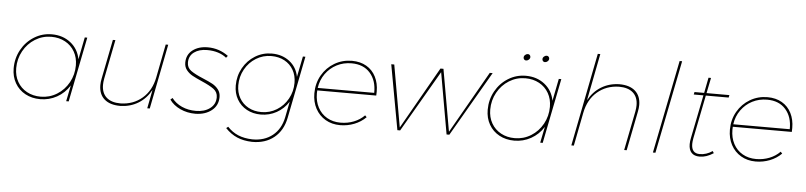

<svg xmlns="http://www.w3.org/2000/svg" viewBox="-50 -1036 6397 1524"><g transform="rotate(5 3148.0 -274.5)"><path d="M51 -224Q51 -305 88.5 -372.5Q126 -440 190 -479.5Q254 -519 330 -519Q418 -519 480 -470Q542 -421 557 -340L592 -517H612L509 0H489L515 -128Q476 -66 414.5 -32Q353 2 282 2Q215 2 162.5 -26.5Q110 -55 80.5 -106.5Q51 -158 51 -224ZM541 -290Q541 -351 514 -398.5Q487 -446 438.5 -472.5Q390 -499 328 -499Q258 -499 199 -462.5Q140 -426 105.5 -363.5Q71 -301 71 -227Q71 -166 98 -118.5Q125 -71 173.5 -44.5Q222 -18 284 -18Q354 -18 413 -54.5Q472 -91 506.5 -153.5Q541 -216 541 -290Z M748 -151Q748 -176 754 -204L816 -517H836L774 -204Q769 -176 769 -155Q769 -90 808 -55Q847 -20 920 -20Q1021 -22 1092.5 -83Q1164 -144 1185 -251L1237 -517H1257L1155 0H1135L1164 -149Q1126 -79 1063 -40.5Q1000 -2 920 0Q837 0 792.5 -39.5Q748 -79 748 -151Z M1312 -85 1328 -99Q1359 -58 1409 -35.5Q1459 -13 1521 -13Q1589 -13 1633 -46Q1677 -79 1677 -135Q1677 -176 1644.5 -200Q1612 -224 1547 -252Q1499 -273 1471 -288.5Q1443 -304 1423.5 -328.5Q1404 -353 1404 -387Q1404 -451 1451.5 -487.5Q1499 -524 1572 -524Q1663 -524 1736 -470L1723 -454Q1696 -477 1656.5 -489.5Q1617 -502 1569 -502Q1505 -502 1465 -472.5Q1425 -443 1425 -390Q1425 -349 1457.5 -325.5Q1490 -302 1555 -275Q1603 -255 1631.5 -239.5Q1660 -224 1679.5 -199Q1699 -174 1699 -139Q1699 -71 1648 -31Q1597 9 1519 10Q1453 10 1398 -15.5Q1343 -41 1312 -85Z M1773 102 1788 90Q1826 131 1874 151Q1922 171 1986 173Q2083 174 2148 122Q2213 70 2232 -24L2257 -151Q2220 -93 2162 -61Q2104 -29 2037 -29Q1974 -29 1924.5 -56Q1875 -83 1847 -131.5Q1819 -180 1819 -242Q1819 -318 1854.5 -381.5Q1890 -445 1950.5 -482Q2011 -519 2083 -519Q2166 -519 2224.5 -473.5Q2283 -428 2297 -352L2330 -517H2350L2252 -22Q2232 80 2162 137Q2092 194 1986 193Q1918 191 1867 169Q1816 147 1773 102ZM2282 -303Q2282 -361 2256.5 -405.5Q2231 -450 2185.5 -474.5Q2140 -499 2081 -499Q2015 -499 1959.5 -465Q1904 -431 1871.5 -372.5Q1839 -314 1839 -245Q1839 -188 1864.5 -143.5Q1890 -99 1935.5 -74Q1981 -49 2040 -49Q2106 -49 2161.5 -83Q2217 -117 2249.5 -175.5Q2282 -234 2282 -303Z M2467 -259Q2466 -251 2466 -235Q2466 -172 2492 -123Q2518 -74 2565 -47Q2612 -20 2673 -20Q2729 -20 2778.5 -39.5Q2828 -59 2863 -95L2876 -81Q2837 -42 2783.5 -21Q2730 0 2671 0Q2605 0 2554 -30Q2503 -60 2474.5 -113Q2446 -166 2446 -234Q2446 -314 2483 -378.5Q2520 -443 2583 -480Q2646 -517 2722 -517Q2788 -517 2837 -488.5Q2886 -460 2912 -408.5Q2938 -357 2938 -291Q2938 -270 2937 -259ZM2469 -279H2919Q2921 -377 2868 -437Q2815 -497 2720 -497Q2656 -497 2602.5 -469.5Q2549 -442 2513.5 -392.5Q2478 -343 2469 -279Z M3842 -517 3542 0H3520L3434 -489L3150 0H3128L3034 -517H3058L3145 -23L3426 -517H3450L3537 -23L3819 -517Z M4129 -670Q4129 -658 4119 -649Q4109 -640 4097 -640Q4088 -640 4082 -646.5Q4076 -653 4076 -662Q4076 -674 4086 -683Q4096 -692 4108 -692Q4117 -692 4123 -685.5Q4129 -679 4129 -670ZM4279 -670Q4279 -658 4269 -649Q4259 -640 4247 -640Q4238 -640 4232 -646.5Q4226 -653 4226 -662Q4226 -674 4236 -683Q4246 -692 4258 -692Q4267 -692 4273 -685.5Q4279 -679 4279 -670ZM3828 -224Q3828 -305 3865.5 -372.5Q3903 -440 3967 -479.5Q4031 -519 4107 -519Q4195 -519 4257 -470Q4319 -421 4334 -340L4369 -517H4389L4286 0H4266L4292 -128Q4253 -66 4191.5 -32Q4130 2 4059 2Q3992 2 3939.5 -26.5Q3887 -55 3857.5 -106.5Q3828 -158 3828 -224ZM4318 -290Q4318 -351 4291 -398.5Q4264 -446 4215.5 -472.5Q4167 -499 4105 -499Q4035 -499 3976 -462.5Q3917 -426 3882.5 -363.5Q3848 -301 3848 -227Q3848 -166 3875 -118.5Q3902 -71 3950.5 -44.5Q3999 -18 4061 -18Q4131 -18 4190 -54.5Q4249 -91 4283.5 -153.5Q4318 -216 4318 -290Z M5023 -366Q5023 -342 5017 -313L4955 0H4935L4997 -313Q5002 -341 5002 -362Q5002 -427 4963 -462Q4924 -497 4851 -497Q4750 -495 4678.5 -434Q4607 -373 4586 -266L4534 0H4514L4660 -742H4680L4607 -368Q4645 -438 4708 -476.5Q4771 -515 4851 -517Q4934 -517 4978.5 -477.5Q5023 -438 5023 -366Z M5332 -742 5184 0H5164L5312 -742Z M5474 -141Q5469 -113 5469 -95Q5469 -20 5535 -20Q5588 -20 5636 -53L5646 -37Q5590 0 5536 0Q5493 0 5471 -23.5Q5449 -47 5449 -92Q5449 -115 5455 -143L5524 -487H5447L5451 -507H5528L5552 -630H5572L5547 -507H5729L5725 -487H5543Z M5778 -259Q5777 -251 5777 -235Q5777 -172 5803 -123Q5829 -74 5876 -47Q5923 -20 5984 -20Q6040 -20 6089.5 -39.5Q6139 -59 6174 -95L6187 -81Q6148 -42 6094.5 -21Q6041 0 5982 0Q5916 0 5865 -30Q5814 -60 5785.5 -113Q5757 -166 5757 -234Q5757 -314 5794 -378.5Q5831 -443 5894 -480Q5957 -517 6033 -517Q6099 -517 6148 -488.5Q6197 -460 6223 -408.5Q6249 -357 6249 -291Q6249 -270 6248 -259ZM5780 -279H6230Q6232 -377 6179 -437Q6126 -497 6031 -497Q5967 -497 5913.5 -469.5Q5860 -442 5824.5 -392.5Q5789 -343 5780 -279Z"/></g></svg>

Font: TypoPRO Montserrat
Style: Italic
Weight: 250
Italic angle: -11.3°
Designer: Julieta Ulanovsky
Foundry: Julieta Ulanovsky
Version: Version 6.001